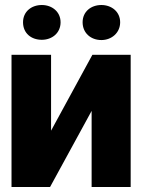

<svg xmlns="http://www.w3.org/2000/svg" viewBox="-20 -747 571 767"><path d="M26 0H180L346 -304V0H502V-528H349L184 -225V-528H26ZM72 -658C72 -614 105 -588 147 -588C188 -588 222 -615 222 -658C222 -700 188 -727 147 -727C106 -727 72 -701 72 -658ZM310 -658C310 -615 343 -587 385 -587C426 -587 460 -616 460 -658C460 -700 426 -727 385 -727C344 -727 310 -701 310 -658Z"/></svg>

Font: Asimov Pro
Style: Blk
Weight: 900
Designer: Google
Version: Version 2.000980; 2014